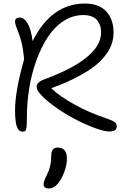

<svg xmlns="http://www.w3.org/2000/svg" viewBox="-20 -730 710 1084"><path d="M108.9 13.2Q84.5 13.2 74.7 -16.1Q64.9 -45.4 64.9 -106Q64.9 -215.8 116.2 -395Q111.8 -443.8 104 -480.5Q96.2 -517.1 75.2 -569.8Q62 -602.1 65.9 -616.5Q69.8 -630.9 91.8 -630.9Q116.2 -630.9 135.7 -598.4Q155.3 -565.9 164.1 -498Q271 -710 459 -710Q539.6 -710 580.3 -665Q621.1 -620.1 621.1 -547.9Q621.1 -516.1 612.5 -487.3Q604 -458.5 580.3 -424.8Q556.6 -391.1 518.3 -360.1Q480 -329.1 416.7 -295.7Q353.5 -262.2 269 -231.9Q316.9 -186.5 400.1 -140.1Q483.4 -93.8 585 -60.1Q616.7 -49.3 627.9 -40.3Q639.2 -31.2 639.2 -19Q639.2 -2.4 629.2 4.9Q619.1 12.2 595.2 12.2Q567.9 12.2 513.2 -8.1Q458.5 -28.3 399.7 -59.3Q340.8 -90.3 284.7 -131.1Q228.5 -171.9 200.2 -208Q163.6 -256.8 227.1 -280.8Q550.8 -399.9 550.8 -546.9Q550.8 -590.3 526.4 -617.7Q502 -645 450.2 -645Q391.1 -645 339.4 -611.6Q287.6 -578.1 250.2 -521Q212.9 -463.9 185.8 -389.9Q158.7 -315.9 145.3 -233.4Q131.8 -150.9 131.8 -67.9Q131.8 -30.3 129.9 -13.7Q127.9 2.9 123.5 8.1Q119.1 13.2 108.9 13.2ZM254.9 334Q226.1 334 226.1 310.1Q226.1 293 246.1 253.9Q269 210.4 269 153.8Q269 127.4 277.8 115.2Q286.6 103 306.2 103Q357.9 103 357.9 167Q357.9 197.8 344.2 237.3Q330.6 276.9 307.1 306.2Q284.7 334 254.9 334Z"/></svg>

Font: Shantell Sans Normal
Style: Regular
Weight: 300
Designer: Stephen Nixon, Anya Danilova, Shantell Martin
Foundry: Arrow Type
Version: Version 1.006;[559af2be0]